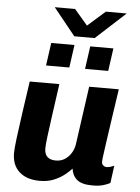

<svg xmlns="http://www.w3.org/2000/svg" viewBox="-61 -963 743 1020"><g transform="rotate(5 310.5 -453.0)"><path d="M190 10Q120 10 80.5 -25.5Q41 -61 41 -125Q41 -149 47.8 -203.5Q54.5 -258 65.8 -337Q77 -416 91 -511H249Q235 -410.5 225 -339.5Q215 -268.5 209.8 -225.5Q204.5 -182.5 204.5 -165Q204.5 -134 220.2 -119.5Q236 -105 265.5 -105Q292.5 -105 313.2 -118.2Q334 -131.5 347.5 -153.8Q361 -176 364.5 -201L408 -511H566Q558.5 -460.5 552 -416.5Q545.5 -372.5 540 -334.8Q534.5 -297 530 -265.5Q525.5 -234 522 -209.2Q518.5 -184.5 516 -166.5Q513.5 -148.5 512.2 -137Q511 -125.5 511 -121Q511 -107 519.2 -100.5Q527.5 -94 537 -94Q547 -94 558 -97.2Q569 -100.5 577.5 -104.5L565 -11.5Q553 -4.5 529.5 2.8Q506 10 471 10Q414 10 388.5 -11.2Q363 -32.5 358 -70Q344.5 -54.5 321 -35.8Q297.5 -17 264.8 -3.5Q232 10 190 10ZM306 -771 189 -916H297.5L368 -833.5L461.5 -916H573L414.5 -771ZM170 -603.5 187 -725H311L294 -603.5ZM378 -603.5 395 -725H518.5L501.5 -603.5Z"/></g></svg>

Font: Chivo Medium
Style: Italic
Weight: 500
Italic angle: -8.05°
Designer: Hector Gatti
Foundry: Omnibus-Type
Version: Version 2.002